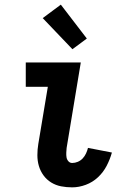

<svg xmlns="http://www.w3.org/2000/svg" viewBox="-20 -799 540 827"><path d="M291 8Q266 8 243 3.5Q220 -1 200.5 -13Q181 -25 167.5 -43.5Q154 -62 147.5 -84Q141 -106 141 -130.5Q141 -155 145 -179L186 -425H91V-530H328L267 -162Q266 -152 265.5 -141.5Q265 -131 266.5 -121.5Q268 -112 274.5 -104.5Q281 -97 291 -97Q303 -97 315 -102Q327 -107 336 -116.5Q345 -126 350.5 -138Q356 -150 359 -162L462 -142Q454 -113 439.5 -85Q425 -57 402 -35.5Q379 -14 349.5 -3Q320 8 291 8ZM292 -587 164 -721 242 -779 354 -633Z"/></svg>

Font: Iosevka Slab Extrabold
Style: Italic
Weight: 800
Italic angle: -9°
Monospace: yes
Designer: Belleve Invis
Foundry: Belleve Invis
Version: Version 11.1.0; ttfautohint (v1.8.3)